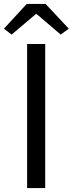

<svg xmlns="http://www.w3.org/2000/svg" viewBox="-37 -957 370 977"><path d="M101 0H193V-733H101ZM22 -781 145 -885H150L272 -781L313 -811L195 -937H99L-17 -811Z"/></svg>

Font: Noto Sans Mono CJK HK
Style: Regular
Weight: 400
Designer: Ryoko NISHIZUKA 西塚涼子 (kana, bopomofo & ideographs); Paul D. Hunt (Latin, Greek & Cyrillic); Sandoll Communications 산돌커뮤니
Foundry: Adobe
Version: Version 2.004;hotconv 1.0.118;makeotfexe 2.5.65603